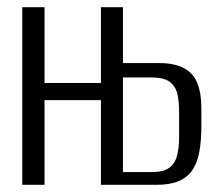

<svg xmlns="http://www.w3.org/2000/svg" viewBox="-20 -515 623 535"><path d="M42.1 0V-495H104.1V-283.8H261.2V-495H322.6V-339.3H421.5Q466.5 -339.3 492.7 -325Q518.9 -310.8 530 -283Q541.1 -255.2 541.1 -213.8V-163.8Q541.1 -121.8 535.2 -90.7Q529.3 -59.7 515.1 -39.7Q500.9 -19.7 476.7 -9.8Q452.6 0 415 0H261.2V-235.9H104.1V0ZM322.6 -35.6H403Q436.6 -35.6 452.6 -48.2Q468.5 -60.8 473.8 -82.7Q479.1 -104.7 479.1 -132.1V-202.4Q479.1 -228.4 474.9 -250.4Q470.6 -272.5 454.3 -285.8Q438 -299.1 402.2 -299.1H322.6Z"/></svg>

Font: Alumni Sans SC Thin
Style: Regular
Weight: 100
Designer: Robert E. Leuschke
Foundry: Robert E. Leuschke
Version: Version 1.018